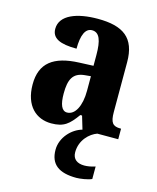

<svg xmlns="http://www.w3.org/2000/svg" viewBox="-117 -630 775 949"><g transform="rotate(15 270.5 -155.5)"><path d="M175 10C240 10 265 -13 304 -67H313L333 0C281 14 230 67 230 130C230 205 276 238 365 238C384 238 425 232 443 223V159C422 166 403 169 387 169C352 169 327 153 327 117C327 54 372 13 409 0H516V-54H513C473 -54 460 -70 460 -125V-379C460 -504 395 -549 265 -549C160 -549 74 -518 74 -447C74 -399 115 -379 201 -379C201 -448 218 -487 252 -487C290 -487 304 -449 304 -374V-319L232 -316C102 -311 37 -262 37 -153C37 -42 99 10 175 10ZM237 -62C209 -62 197 -94 197 -149C197 -221 215 -257 273 -263L305 -266V-191C305 -114 278 -62 237 -62Z"/></g></svg>

Font: Noto Serif Myanmar Condensed ExtraBold
Style: Regular
Weight: 800
Width: 3
Designer: Ben Mitchell and the Monotype Design Team
Foundry: Monotype Imaging Inc.
Version: Version 2.106